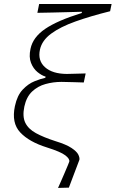

<svg xmlns="http://www.w3.org/2000/svg" viewBox="-20 -752 582 966"><path d="M272 193.5Q277.5 181 286.8 160.2Q296 139.5 305.2 117.8Q314.5 96 321.2 80Q328 64 328.5 61.5Q332 47.5 308.5 29.5Q285 11.5 216.5 -10Q126.5 -38 81.8 -85.8Q37 -133.5 55 -218Q66.5 -272 94.2 -301.2Q122 -330.5 153.8 -343.2Q185.5 -356 208 -360.5L209.5 -366.5Q190 -372 168.8 -389.2Q147.5 -406.5 136 -435.8Q124.5 -465 133.5 -506.5Q145.5 -564.5 207 -606.5Q268.5 -648.5 391 -686.5L392.5 -692.5H381Q362 -692 324.8 -691Q287.5 -690 245.2 -689Q203 -688 168 -687.5L177 -732H541.5L534 -695.5Q435.5 -671 359.8 -644Q284 -617 237.5 -582.8Q191 -548.5 181 -502.5Q169 -447.5 206.2 -414Q243.5 -380.5 316 -380Q335.5 -380.5 363.8 -381.2Q392 -382 411 -382.5L401.5 -337Q378 -338 353.8 -338.5Q329.5 -339 289.5 -340Q248 -340 209 -329.2Q170 -318.5 141.5 -291.5Q113 -264.5 102.5 -216Q92 -166 107.2 -134.5Q122.5 -103 161 -82Q199.5 -61 258.5 -42Q314 -25 340.2 -7.2Q366.5 10.5 374 26Q381.5 41.5 379.5 52Q365 90 350 129.8Q335 169.5 326.5 192Z"/></svg>

Font: Commissioner Loud ExtraLight
Style: Italic
Weight: 200
Italic angle: -12°
Designer: Kostas Bartsokas
Foundry: Kostas Bartsokas
Version: Version 1.000; ttfautohint (v1.8.3)